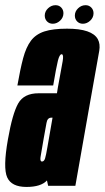

<svg xmlns="http://www.w3.org/2000/svg" viewBox="-42 -716 404 740"><path d="M143.5 0 139 -20.5Q116 4.5 60 4.5Q2.5 4.5 -14.2 -32.2Q-31 -69 -11.5 -178.5Q6 -278.5 28.2 -317.5Q50.5 -356.5 106.5 -356.5H177.5L181 -378.5Q194.5 -453 199.5 -480Q203.5 -503.5 197.5 -506.5Q196.5 -507 195.5 -507Q187.5 -507 181.2 -482.2Q175 -457.5 163 -386.5H25Q36 -449.5 47.2 -491.8Q58.5 -534 77.2 -559Q96 -584 129 -594.8Q162 -605.5 216.5 -605.5Q312.5 -605.5 335 -565Q345 -546.5 340.5 -520Q325 -434.5 301 -298L248.5 0ZM140.5 -147.5 160.5 -262.5H156Q140.5 -262.5 137.2 -242.2Q134 -222 126 -180Q119 -138 115 -115.5Q111.5 -97.5 117 -94Q118.5 -93.5 120 -93.5Q128 -93.5 131.8 -105.8Q135.5 -118 140.5 -147.5ZM161.5 -624.5Q148 -624.5 139.2 -633.5Q130.5 -642.5 130.5 -656Q130.5 -672 143.2 -684Q156 -696 172 -696Q185.5 -696 194 -687Q202.5 -678 202.5 -665Q202.5 -648.5 189.8 -636.5Q177 -624.5 161.5 -624.5ZM277.5 -624.5Q264 -624.5 255.2 -633.5Q246.5 -642.5 246.5 -656Q246.5 -672 259 -684Q271.5 -696 288 -696Q301 -696 309.8 -687Q318.5 -678 318.5 -665Q318.5 -648.5 305.8 -636.5Q293 -624.5 277.5 -624.5Z"/></svg>

Font: Anybody UltraCondensed Regular
Style: Bold Italic
Weight: 700
Width: 1
Italic angle: -10°
Designer: Tyler Finck
Foundry: Etcetera Type Company
Version: Version 1.010; ttfautohint (v1.8.3) -l 8 -r 50 -G 200 -x 14 